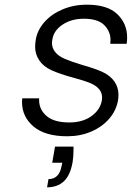

<svg xmlns="http://www.w3.org/2000/svg" viewBox="-20 -574 563 820"><path d="M267 8Q173 8 123.5 -33.5Q74 -75 74 -139Q74 -146 75 -154H147Q147 -150 147 -147Q147 -106 179 -78.5Q211 -51 276 -51Q333 -51 370.5 -78Q408 -105 415 -145Q416 -152 416 -158Q416 -178 403 -193.5Q390 -209 364.5 -219.5Q339 -230 294 -242Q235 -258 200 -274Q165 -290 147.5 -316.5Q130 -343 130 -374Q130 -389 133 -406Q140 -446 170 -480Q200 -514 247.5 -534Q295 -554 351 -554Q439 -554 481 -513.5Q523 -473 523 -414Q523 -401 521 -387H451Q452 -395 452 -403Q452 -440 425 -467Q398 -494 338 -494Q285 -494 247.5 -469Q210 -444 204 -407Q202 -398 202 -390Q202 -369 216 -351.5Q230 -334 257 -322.5Q284 -311 330 -297Q387 -281 419 -266Q451 -251 468.5 -226Q486 -201 486 -169Q486 -157 484 -145Q476 -101 446 -66.5Q416 -32 369.5 -12Q323 8 267 8ZM294 52Q294 58 294 64Q294 95 290 119Q280 175 252.5 200.5Q225 226 181 226L187 191Q233 191 243 135L246 121H203L215 52Z"/></svg>

Font: Fz Poppins Light
Style: Italic
Weight: 300
Italic angle: -10°
Designer: Ninad Kale (Devanagari), Jonny Pinhorn (Latin)
Foundry: Indian Type Foundry
Version: Vit hóa bi Vntype.Com & FontZin.Com